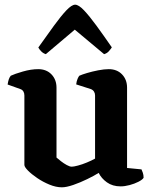

<svg xmlns="http://www.w3.org/2000/svg" viewBox="-20 -795 650 819"><path d="M244 4Q219 4 191 -7.5Q163 -19 138.8 -35.5Q114.5 -52 99.2 -67.5Q84 -83 84 -91.5V-388Q84 -397.5 79.8 -404.8Q75.5 -412 67 -415L12.5 -434.5Q14.5 -447.5 17.5 -456.5Q20.5 -465.5 26 -472Q43 -480 77.8 -490Q112.5 -500 143 -500Q178 -500 199.5 -477.8Q221 -455.5 221 -421V-123Q228.5 -116.5 240.2 -107.2Q252 -98 264.8 -91Q277.5 -84 286 -84Q294.5 -84 312.5 -88.8Q330.5 -93.5 350.5 -101.8Q370.5 -110 385.5 -118.5V-388Q385.5 -397 381 -404.2Q376.5 -411.5 367.5 -415L305 -435Q306.5 -448.5 310.8 -458.5Q315 -468.5 318.5 -472Q329.5 -477 351.2 -483.5Q373 -490 398.5 -495Q424 -500 444 -500Q479 -500 500.5 -477.8Q522 -455.5 522 -421V-78.5L583.5 -72.5Q586 -67.5 589.2 -58.2Q592.5 -49 592.5 -36.5Q587 -28 570.2 -19.5Q553.5 -11 532.8 -5.5Q512 0 494.5 0Q460 0 436 -17.2Q412 -34.5 401 -57.5Q382 -45.5 352.2 -31Q322.5 -16.5 292.8 -6.2Q263 4 244 4ZM175.5 -564Q164 -567.5 155.8 -576Q147.5 -584.5 143.5 -592.5Q180 -644 210 -685.2Q240 -726.5 263 -750.8Q286 -775 300.5 -775Q315.5 -775 338.5 -750.8Q361.5 -726.5 391.5 -685.5Q421.5 -644.5 457 -593Q453 -586.5 444.8 -577Q436.5 -567.5 424 -564L299 -668.5Z"/></svg>

Font: Texturina Medium
Style: Regular
Weight: 500
Designer: Guillermo Torres Carreño
Foundry: Omnibus-Type
Version: Version 1.003